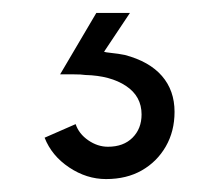

<svg xmlns="http://www.w3.org/2000/svg" viewBox="-20 -20 339 297"><path d="M144 257Q114 257 87 239Q60 221 49 193L97 172Q102 187 116.5 197Q131 207 147 207Q171 207 185 193Q199 179 199 157Q199 129 175 113Q151 97 112 96Q106 95 93.5 95Q81 95 73 95L129 0H181L141 60Q143 61 153 62Q163 63 173 65Q211 75 230.5 97.5Q250 120 250 153Q250 183 236.5 206.5Q223 230 199.5 243.5Q176 257 144 257Z"/></svg>

Font: Hanken Grotesk
Style: Regular
Weight: 400
Designer: Alfredo Marco Pradil
Foundry: Hanken Design Co.
Version: Version 3.013